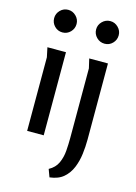

<svg xmlns="http://www.w3.org/2000/svg" viewBox="-141 -810 783 1109"><g transform="rotate(15 251.0 -255.5)"><path d="M192 -670Q192 -642 172.5 -622Q153 -602 125 -602Q97 -602 77.5 -622Q58 -642 58 -670Q58 -697 77.5 -717Q97 -737 125 -737Q152 -737 172 -717Q192 -697 192 -670ZM175 -497V0H76V-440L64 -497ZM444 -670Q444 -642 424.5 -622Q405 -602 377 -602Q349 -602 329 -622Q309 -642 309 -670Q309 -697 329 -717Q349 -737 377 -737Q404 -737 424 -717Q444 -697 444 -670ZM426 -497V-42Q426 0 420.5 44.5Q415 89 399 128Q383 167 352.5 193.5Q322 220 270 226L253 180Q290 160 305.5 126Q321 92 324 52Q327 12 327 -24V-441L314 -497Z"/></g></svg>

Font: Rosario SemiBold
Style: Regular
Weight: 600
Designer: Hector Gatti
Foundry: Omnibus Type
Version: Version 1.101; ttfautohint (v1.8.1.43-b0c9)